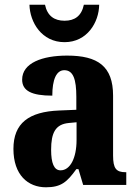

<svg xmlns="http://www.w3.org/2000/svg" viewBox="-20 -785 581 815"><path d="M254 -606C350 -606 400 -690 401 -765H336C326 -717 297 -697 254 -697C211 -697 181 -717 171 -765H105C107 -690 157 -606 254 -606ZM175 10C240 10 265 -13 304 -67H313L333 0H516V-54H513C473 -54 460 -70 460 -125V-379C460 -504 395 -549 265 -549C160 -549 74 -518 74 -447C74 -399 115 -379 202 -379C202 -447 219 -487 253 -487C291 -487 304 -448 304 -374V-319L232 -316C102 -311 37 -262 37 -153C37 -42 99 10 175 10ZM237 -62C209 -62 197 -93 197 -149C197 -221 215 -258 273 -263L305 -266V-191C305 -114 278 -62 237 -62Z"/></svg>

Font: Noto Serif Condensed ExtraBold
Style: Regular
Weight: 800
Width: 3
Designer: Monotype Design Team
Foundry: Monotype Imaging Inc.
Version: Version 2.013